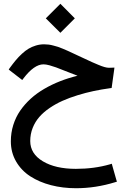

<svg xmlns="http://www.w3.org/2000/svg" viewBox="-20 -684 671 1011"><path d="M297.9 -664.1 374 -587.4 297.9 -511.2 221.2 -587.4ZM388.2 -285.2Q358.4 -296.9 337.9 -304.7Q291.5 -323.2 275.4 -329.1Q259.3 -335 240.7 -340.1Q222.2 -345.2 209 -345.2Q159.7 -345.2 103 -270.5L97.2 -262.7L89.4 -268.6L33.2 -312L25.9 -317.9L31.2 -325.7Q47.9 -348.6 62.5 -366.2Q77.1 -383.8 95 -400.4Q112.8 -417 130.4 -427.5Q147.9 -438 168.9 -444.3Q189.9 -450.7 212.4 -450.7Q224.6 -450.7 236.3 -449.2Q248 -447.8 262.2 -443.8Q276.4 -439.9 285.4 -437.3Q294.4 -434.6 311.5 -427.2Q328.6 -419.9 335.2 -417Q341.8 -414.1 362.3 -404.5Q382.8 -395 387.7 -392.6Q398.4 -388.2 424.1 -375.7Q449.7 -363.3 463.9 -357.2Q478 -351.1 497.6 -342.8Q517.1 -334.5 530.8 -330.8Q544.4 -327.1 553.7 -327.1Q562 -327.1 570.8 -327.6L582.5 -328.1L581.1 -316.4L568.8 -228L567.9 -220.7L560.5 -219.7Q514.6 -213.4 473.1 -204.6Q431.6 -195.8 388.7 -182.6Q345.7 -169.4 309.6 -153.3Q273.4 -137.2 241.5 -115.5Q209.5 -93.8 187.3 -68.4Q165 -43 152.1 -10.5Q139.2 22 139.2 58.6Q139.2 125.5 205.6 165.3Q272 205.1 379.4 205.1Q476.1 205.1 559.1 181.2L568.8 178.2L571.3 188L592.8 263.7L595.7 272.5L586.4 275.4Q483.9 307.1 380.4 307.1Q310.1 307.1 248.3 291Q186.5 274.9 139.4 244.4Q92.3 213.9 64.7 166.3Q37.1 118.7 37.1 60.1Q37.1 15.1 50 -26.1Q63 -67.4 86.4 -101.3Q109.9 -135.3 141.8 -164.3Q173.8 -193.4 213.4 -216.3Q252.9 -239.3 296.4 -256.3Q339.8 -273.4 388.2 -285.2Z"/></svg>

Font: Samim WOL
Style: Medium-WOL
Weight: 500
Foundry: DejaVu fonts team - Redesigned by Saber Rastikerdar
Version: Version 4.0.0